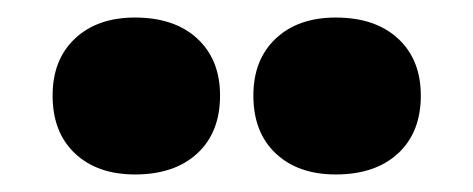

<svg xmlns="http://www.w3.org/2000/svg" viewBox="-20 -739 540 219"><path d="M134 -719Q179 -719 205 -695Q231 -671 231 -630Q231 -588 205 -564Q179 -540 134 -540Q91 -540 65.5 -564Q40 -588 40 -630Q40 -671 65.5 -695Q91 -719 134 -719ZM363 -719Q408 -719 434 -695Q460 -671 460 -630Q460 -588 434 -564Q408 -540 363 -540Q320 -540 294.5 -564Q269 -588 269 -630Q269 -671 294.5 -695Q320 -719 363 -719Z"/></svg>

Font: Prodigy Sans ExtraBold
Style: Regular
Weight: 800
Designer: Wei Huang
Foundry: Wei Huang
Version: Version 1.003; ttfautohint (v1.8.3)